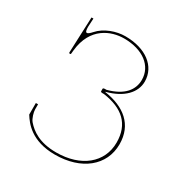

<svg xmlns="http://www.w3.org/2000/svg" viewBox="-108 -944 535 567"><g transform="rotate(30 160.0 -660.5)"><path d="M160.5 -864.5C130.5 -864.5 93.5 -852 72 -827.5C65.5 -820 60 -816 57 -816C52.5 -816 51 -822 51 -834C51 -838 52 -845.5 52.5 -862.5H46L41 -740.5C41 -739 42.5 -737.5 44.5 -737.5C46.5 -737.5 47.5 -739 47.5 -740.5L48.5 -751.5C57 -834.5 117.5 -857 160.5 -857C225 -857 267 -824.5 267 -777C267 -743.5 245.5 -714 191 -699.5H186C181.5 -699.5 179.5 -698 179.5 -696.5V-688C179.5 -686.5 181.5 -685 186 -685H191C257.5 -675.5 295 -642.5 295 -579.5C295 -511 239 -465 154.5 -465C97 -465 68 -487 50.5 -507C42.5 -516 37.5 -535.5 37.5 -544V-561.5H30V-523C30 -522.5 30 -522 30.5 -521.5C44 -500 74.5 -457.5 154.5 -457.5C244.5 -457.5 305 -506.5 305 -579.5C305 -646 259.5 -682 191.5 -692V-693C247.5 -707.5 277 -740 277 -777C277 -829 230.5 -864.5 160.5 -864.5Z"/></g></svg>

Font: ZnikomitSC
Style: Regular
Weight: 100
Designer: gluk
Foundry: gluk
Version: Version 0.55